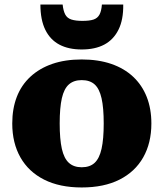

<svg xmlns="http://www.w3.org/2000/svg" viewBox="-20 -814 721 846"><path d="M647 -270Q647 -184 611 -120.5Q575 -57 506.5 -22.5Q438 12 340 12Q243 12 174.5 -22.5Q106 -57 70 -120.5Q34 -184 34 -270Q34 -335 54 -387Q74 -439 114 -476Q154 -513 210.5 -532.5Q267 -552 340 -552Q413 -552 470 -532.5Q527 -513 566.5 -476Q606 -439 626.5 -387Q647 -335 647 -270ZM243 -270Q243 -201 252.5 -158.5Q262 -116 283.5 -96.5Q305 -77 340 -77Q376 -77 397 -96.5Q418 -116 427.5 -158.5Q437 -201 437 -270Q437 -339 427.5 -381Q418 -423 397 -442Q376 -461 340 -461Q305 -461 283.5 -442Q262 -423 252.5 -381Q243 -339 243 -270ZM340 -596Q399 -596 439.5 -617.5Q480 -639 502 -683Q524 -727 523 -794H429Q427 -766 418.5 -750Q410 -734 392.5 -728Q375 -722 343 -722Q313 -722 294.5 -728Q276 -734 267.5 -750Q259 -766 256 -794H158Q158 -727 179.5 -683Q201 -639 241.5 -617.5Q282 -596 340 -596Z"/></svg>

Font: Roboto Serif 20pt ExtraBold
Style: Regular
Weight: 800
Version: Version 1.008